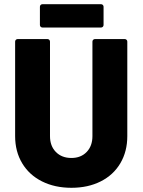

<svg xmlns="http://www.w3.org/2000/svg" viewBox="-20 -886 682 914"><path d="M52 -238V-688Q52 -693 55.5 -696.5Q59 -700 64 -700H206Q211 -700 214.5 -696.5Q218 -693 218 -688V-238Q218 -191 246 -162.5Q274 -134 320 -134Q365 -134 392.5 -162.5Q420 -191 420 -238V-688Q420 -693 423.5 -696.5Q427 -700 432 -700H574Q579 -700 582.5 -696.5Q586 -693 586 -688V-238Q586 -165 553 -109Q520 -53 459.5 -22.5Q399 8 320 8Q241 8 180 -22.5Q119 -53 85.5 -109Q52 -165 52 -238ZM182 -866H461Q466 -866 469.5 -862.5Q473 -859 473 -854V-767Q473 -762 469.5 -758.5Q466 -755 461 -755H182Q177 -755 173.5 -758.5Q170 -762 170 -767V-854Q170 -859 173.5 -862.5Q177 -866 182 -866Z"/></svg>

Font: BARLOWEXTRABOLD
Style: Regular
Weight: 800
Designer: Jeremy Tribby
Foundry: Tribby Type
Version: Version 1.422